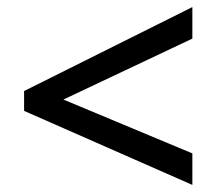

<svg xmlns="http://www.w3.org/2000/svg" viewBox="-20 -684 612 542"><path d="M523 -162V-251L159 -403L523 -575V-664L48 -427V-371Z"/></svg>

Font: Noto Sans Tamil UI Medium
Style: Regular
Weight: 500
Designer: Jelle Bosma - Monotype Design Team
Foundry: Monotype Imaging Inc.
Version: Version 2.004